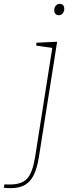

<svg xmlns="http://www.w3.org/2000/svg" viewBox="-114 -742 383 998"><path d="M-94 234 -91 216Q-83 217 -76 217Q-69 217 -63 217Q-1 217 27 186.5Q55 156 68 77L159 -501L165 -492L74 -505L76 -520L183 -525L88 75Q79 131 62 166.5Q45 202 16 219Q-13 236 -59 236Q-69 236 -77 235.5Q-85 235 -94 234ZM191 -663Q181 -663 174.5 -670Q168 -677 168 -689Q168 -703 176 -712.5Q184 -722 197 -722Q208 -722 214 -715Q220 -708 220 -696Q220 -682 212 -672.5Q204 -663 191 -663Z"/></svg>

Font: Bitter Thin
Style: Italic
Weight: 100
Italic angle: -9°
Designer: Sol Matas, and Bitter project Authors
Foundry: Sol Matas
Version: Version 2.002